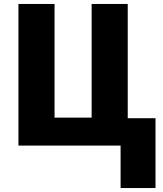

<svg xmlns="http://www.w3.org/2000/svg" viewBox="-20 -734 821 968"><path d="M764 -138V214H588V0H73V-714H255V-141H442V-714H624V-138Z"/></svg>

Font: Noto Sans Disp ExtBd
Style: Regular
Weight: 800
Designer: Monotype Design Team
Foundry: Monotype Imaging Inc.
Version: Version 2.000;GOOG;noto-source:20170915:90ef993387c0; ttfaut